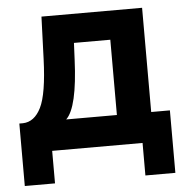

<svg xmlns="http://www.w3.org/2000/svg" viewBox="-49 -572 730 747"><g transform="rotate(-5 316.0 -198.5)"><path d="M18 127V-117H32Q77 -118 103 -170.5Q129 -223 134 -359L140 -524H533V-117H606V127H489V0H136V127ZM201 -117H399V-411H257L254 -346Q246 -160 201 -117Z"/></g></svg>

Font: Raleway-v4020
Style: Bold
Weight: 700
Designer: Matt McInerney, Pablo Impallari, Rodrigo Fuenzalida
Foundry: Matt McInerney, Pablo Impallari, Rodrigo Fuenzalida
Version: Version 4.020;PS 004.020;hotconv 1.0.88;makeotf.lib2.5.64775